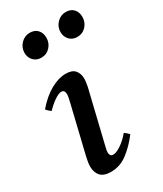

<svg xmlns="http://www.w3.org/2000/svg" viewBox="-186 -791 740 873"><g transform="rotate(-30 184.0 -354.5)"><path d="M267 -113Q280 -104 290 -93Q256 -48 216.5 -18Q177 12 129 12Q92 12 75 -6.5Q58 -25 58 -56Q58 -67 60 -79.5Q62 -92 65 -105L125 -355Q132 -384 132 -393Q132 -417 114 -417Q100 -417 77.5 -401.5Q55 -386 33 -363Q26 -368 20.5 -373Q15 -378 10 -384Q50 -431 92.5 -454.5Q135 -478 172 -478Q206 -478 220.5 -460.5Q235 -443 235 -417Q235 -408 233.5 -397.5Q232 -387 230 -376L166 -110Q165 -103 162 -92.5Q159 -82 159 -72Q159 -63 163 -57Q167 -51 177 -51Q194 -51 220 -69Q246 -87 267 -113ZM114 -596Q89 -596 73.5 -612.5Q58 -629 58 -653Q58 -681 77.5 -701Q97 -721 124 -721Q150 -721 164.5 -705Q179 -689 179 -664Q179 -636 160.5 -616Q142 -596 114 -596ZM303 -596Q278 -596 262.5 -612.5Q247 -629 247 -653Q247 -681 266.5 -701Q286 -721 313 -721Q339 -721 353.5 -705Q368 -689 368 -664Q368 -636 349.5 -616Q331 -596 303 -596Z"/></g></svg>

Font: Tiro Devanagari Marathi
Style: Italic
Weight: 400
Italic angle: -11°
Designer: Devanagari: John Hudson & Fiona Ross, assisted by Paul Hanslow. Latin: John Hudson with Paul Hanslow, assisted by Kaja S
Foundry: Tiro Typeworks Ltd.
Version: Version 1.52